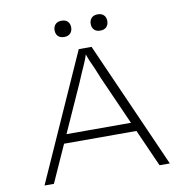

<svg xmlns="http://www.w3.org/2000/svg" viewBox="-92 -958 1019 1047"><g transform="rotate(-10 417.0 -434.5)"><path d="M70 0 383 -700H454L764 0H707L475 -522Q460 -559 451.5 -579.5Q443 -600 436.5 -613Q430 -626 424 -642.5Q418 -659 408 -687L424 -688Q413 -655 406 -636.5Q399 -618 392 -603.5Q385 -589 377 -570Q369 -551 354 -516L122 0ZM194 -206 215 -255H621L635 -206ZM517 -779Q495 -779 483 -791Q471 -803 471 -824Q471 -844 483 -856.5Q495 -869 517 -869Q539 -869 551 -857Q563 -845 563 -824Q563 -804 551 -791.5Q539 -779 517 -779ZM317 -779Q295 -779 283 -791Q271 -803 271 -824Q271 -844 283 -856.5Q295 -869 317 -869Q339 -869 351 -857Q363 -845 363 -824Q363 -804 351 -791.5Q339 -779 317 -779Z"/></g></svg>

Font: Lexend Mega ExtraLight
Style: Regular
Weight: 250
Version: Version 1.007